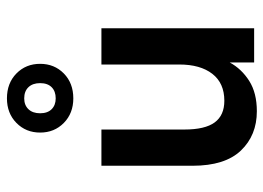

<svg xmlns="http://www.w3.org/2000/svg" viewBox="-126 -644 778 567"><g transform="rotate(-90 263.5 -361.0)"><path d="M218 8Q147 8 102 -39Q57 -86 57 -182V-451H164V-206Q164 -145 185 -116.5Q206 -88 249 -88Q301 -88 328.5 -123.5Q356 -159 356 -221V-451H463V0H362V-72Q343 -37 307.5 -14.5Q272 8 218 8ZM256 -534Q212 -534 183.5 -562Q155 -590 155 -632Q155 -674 183.5 -702Q212 -730 256 -730Q301 -730 329.5 -702Q358 -674 358 -632Q358 -590 329.5 -562Q301 -534 256 -534ZM256 -586Q277 -586 289 -598Q301 -610 301 -632Q301 -654 289 -666.5Q277 -679 256 -679Q236 -679 224 -666.5Q212 -654 212 -632Q212 -610 224 -598Q236 -586 256 -586Z"/></g></svg>

Font: Tilda Sans Semibold
Style: Regular
Weight: 600
Designer: ParaType Ltd
Foundry: ParaType Ltd
Version: Version 1.009